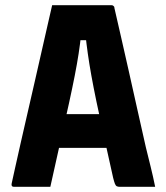

<svg xmlns="http://www.w3.org/2000/svg" viewBox="-20 -720 640 740"><path d="M149 -280H301Q318 -280 334.5 -280Q351 -280 367 -280L404 -289L435 -150H158Q155 -150 152.5 -151.5Q150 -153 148.5 -155.5Q147 -158 147 -161ZM174 0Q140 0 104 0Q68 0 33 0Q31 0 28.5 -1Q26 -2 25 -5Q24 -8 25 -13Q29 -31 38 -72Q47 -113 59.5 -168Q72 -223 86.5 -286Q101 -349 115.5 -412.5Q130 -476 143 -533.5Q156 -591 166 -634.5Q176 -678 181 -700Q244 -700 300 -700Q356 -700 409 -700Q413 -700 415.5 -698.5Q418 -697 419.5 -695Q421 -693 421 -689Q433 -636 447 -575.5Q461 -515 476 -447.5Q491 -380 507.5 -306.5Q524 -233 542 -153Q551 -116 560.5 -78Q570 -40 578 0Q542 0 507.5 0Q473 0 441 0Q435 0 430.5 -2Q426 -4 423 -11.5Q420 -19 416 -35Q395 -129 379 -201.5Q363 -274 351.5 -329.5Q340 -385 332 -429.5Q324 -474 318.5 -513Q313 -552 309 -590L341 -565H261L293 -590Q289 -552 283 -513Q277 -474 268 -428Q259 -382 246 -322.5Q233 -263 215 -184Q197 -105 174 0Z"/></svg>

Font: Recursive Monospace ExtraBold
Style: Regular
Weight: 800
Version: Version 1.047